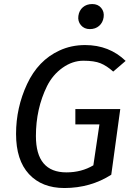

<svg xmlns="http://www.w3.org/2000/svg" viewBox="-20 -926 665 958"><path d="M159.2 -247.1Q159.2 -65.9 311.5 -65.9Q386.7 -65.9 445.8 -101.1L476.1 -305.2H356V-381.8H580.1L535.2 -54.2Q432.1 11.7 301.8 12.2Q189 12.2 124.5 -57.4Q60.1 -127 60.1 -257.8Q60.1 -388.7 115.2 -506.8Q170.4 -625 276.4 -673.8Q335 -701.2 404.8 -701.2Q524.9 -701.2 606.9 -622.1L544.9 -568.8Q512.7 -597.7 481.4 -610.4Q450.2 -623 396 -623Q341.8 -623 292.5 -588.1Q243.2 -553.2 214.8 -496.6Q159.2 -383.8 159.2 -247.1ZM393.6 -889.9Q412.1 -905.8 440.4 -905.8Q468.8 -905.8 484.9 -886.5Q501 -867.2 497.1 -840.1Q493.2 -813 474.6 -796.9Q456.1 -780.8 428.2 -780.8Q400.4 -780.8 383.8 -800.3Q367.2 -819.8 371.1 -846.9Q375 -874 393.6 -889.9Z"/></svg>

Font: FiraSans-Italic
Style: Italic
Weight: 400
Italic angle: -8°
Designer: Carrois Corporate & Edenspiekermann AG
Foundry: Carrois Corporate GbR & Edenspiekermann AG
Version: Version 3.106;PS 003.106;hotconv 1.0.70;makeotf.lib2.5.58329